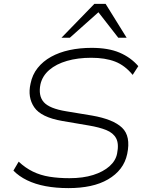

<svg xmlns="http://www.w3.org/2000/svg" viewBox="-20 -959 755 987"><path d="M332 8Q268 8 214.5 -2Q161 -12 119 -32.5Q77 -53 49 -82L76 -128Q110 -96 149 -77Q188 -58 234.5 -50.5Q281 -43 337 -43Q407 -43 459 -59.5Q511 -76 543 -104.5Q575 -133 582 -170Q592 -220 577 -248Q562 -276 526 -290.5Q490 -305 436 -314L301 -337Q191 -356 156 -407.5Q121 -459 137 -529Q146 -575 173.5 -609.5Q201 -644 242.5 -667Q284 -690 337 -701.5Q390 -713 451 -713Q537 -713 594.5 -688.5Q652 -664 691 -619L662 -574Q622 -623 571.5 -642.5Q521 -662 449 -662Q380 -662 324.5 -646Q269 -630 233.5 -599.5Q198 -569 188 -526Q176 -467 205 -434Q234 -401 320 -387L453 -365Q562 -346 607.5 -302.5Q653 -259 634 -168Q625 -125 600 -92.5Q575 -60 535.5 -37Q496 -14 445 -3Q394 8 332 8ZM296 -765 465 -939H523L631 -765H588L486 -896L339 -765Z"/></svg>

Font: Nunito Sans 7pt SemiExpanded ExtraLight
Style: Italic
Weight: 250
Width: 6
Italic angle: -9°
Designer: Vernon Adams
Foundry: Vernon Adams
Version: Version 3.101;gftools[0.9.27]